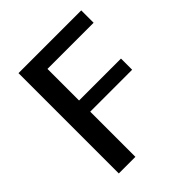

<svg xmlns="http://www.w3.org/2000/svg" viewBox="-198 -847 974 974"><g transform="rotate(-45 288.5 -360.0)"><path d="M211.9 -630.9V-404.3H512.7V-324.2H211.9V0H92.8V-719.7H543V-630.9Z"/></g></svg>

Font: Allerta
Style: Regular
Weight: 400
Designer: Matt McInerney
Foundry: Matt McInerney
Version: Version 1.0